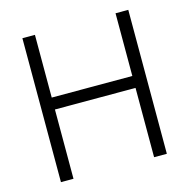

<svg xmlns="http://www.w3.org/2000/svg" viewBox="-103 -801 890 902"><g transform="rotate(-15 341.5 -350.0)"><path d="M84 0V-700H145V-395H537V-700H599V0H537V-337H145V0Z"/></g></svg>

Font: Zen Kaku Gothic Antique
Style: Regular
Weight: 400
Designer: Yoshimichi Ohira
Foundry: Positype
Version: Version 1.001